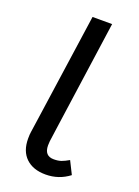

<svg xmlns="http://www.w3.org/2000/svg" viewBox="-136 -748 593 820"><g transform="rotate(20 160.5 -338.5)"><path d="M286 -24Q239 12 179 12Q122 12 89.5 -19Q57 -50 57 -107Q57 -127 59 -138L68 -200L138 -689H227L158 -200L148 -128Q147 -121 147 -109Q147 -61 190 -61Q210 -61 224 -66Q238 -71 257 -82Z"/></g></svg>

Font: Fira Sans Condensed
Style: Italic
Weight: 400
Width: 3
Italic angle: -8°
Designer: bBox Type GmbH & Carrois Corporate GbR & Edenspiekermann AG
Foundry: bBox Type GmbH & Carrois Corporate GbR & Edenspiekermann AG
Version: Version 4.301